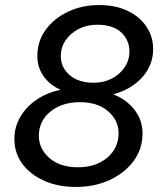

<svg xmlns="http://www.w3.org/2000/svg" viewBox="-20 -731 650 761"><path d="M281 10Q209 10 154 -15Q99 -40 68 -82.5Q37 -125 37 -180Q37 -227 60 -267Q83 -307 124.5 -335.5Q166 -364 220 -375Q176 -395 152 -430Q128 -465 128 -508Q128 -568 161.5 -613.5Q195 -659 250.5 -685Q306 -711 372 -711Q439 -711 487 -687.5Q535 -664 561 -624.5Q587 -585 587 -537Q587 -473 544 -425Q501 -377 429 -357Q481 -337 513 -296Q545 -255 545 -202Q545 -140 509 -92Q473 -44 413.5 -17Q354 10 281 10ZM351 -403Q390 -403 422 -419Q454 -435 473.5 -463.5Q493 -492 493 -527Q493 -572 460.5 -602.5Q428 -633 364 -633Q325 -633 292.5 -616.5Q260 -600 240.5 -572Q221 -544 221 -508Q221 -463 256.5 -433Q292 -403 351 -403ZM289 -68Q360 -68 405 -106Q450 -144 450 -203Q450 -254 408.5 -290Q367 -326 297 -326Q225 -326 179.5 -288.5Q134 -251 134 -193Q134 -141 176 -104.5Q218 -68 289 -68Z"/></svg>

Font: Red Hat Display Medium
Style: Italic
Weight: 500
Italic angle: -12°
Designer: Pentagram, MCKL
Foundry: Pentagram, MCKL
Version: Version 1.023; ttfautohint (v1.8.3)